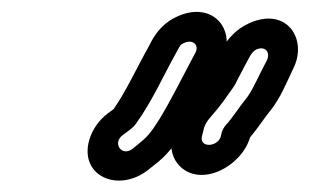

<svg xmlns="http://www.w3.org/2000/svg" viewBox="-20 -699 526 326"><path d="M375 -549.2C378.6 -554.1 381.8 -560.4 382.9 -563C400.8 -596 405.8 -610.6 414.9 -614.8C430.9 -622.2 440 -609.1 432.6 -595.5C420.9 -573.9 410.4 -549 400.5 -535C385.8 -516.9 374.9 -499 364 -487.3C360.1 -483.1 357.2 -477.3 356.2 -473L355.7 -471C355.6 -470.5 355.5 -469.8 355.4 -469.4C352.1 -449.9 320.1 -446.8 322.5 -465.8L324.2 -473C326.6 -483.5 328.2 -490.2 339.9 -503C355.2 -520.1 364.3 -534.3 375 -549.2ZM404.5 -465.6C417.8 -481.3 429.6 -499.8 438.2 -510.1C455.7 -531.2 467 -559.8 477.3 -581.3C503.8 -632 466.8 -689 402.2 -659.2C358.4 -639 347.5 -593.5 337 -574.9C336.7 -574.3 336.1 -573.3 335.5 -571.8C322.8 -554.3 316.2 -543.6 304.9 -531C288.7 -513.3 277.2 -493 274 -472L272.4 -465C268.1 -446.5 273.5 -429.3 284.3 -417.9C320.6 -379.7 390.1 -416.1 404.5 -465.6ZM231 -410 240.5 -417.7C264.1 -434.9 278.6 -455.6 292.6 -477.9C315.2 -514.6 337.9 -556.6 356.5 -595.2C384 -647.8 340.7 -701.1 277.2 -669.2C253.8 -657.5 241.6 -638.5 233.6 -622C213.9 -587 193.5 -543 173 -513.8L163.2 -506.6C147.4 -494.6 136.6 -478.6 131.6 -461.5C114.1 -401.1 179.4 -370.7 231 -410ZM204.7 -446.1C186.3 -432.5 170.7 -456.2 188.1 -469.4L198.8 -477.3C202.6 -480.1 207.3 -484.1 210 -487.8C237.7 -525.7 258.4 -572.5 277.9 -607.1C285.7 -621 285 -622.3 291.8 -625.7C307.3 -633.5 318.8 -622.3 311.8 -609.5C292.2 -573.3 271.5 -530.6 250.3 -496.1C235.1 -472.1 229.9 -466.5 214.1 -453.7Z"/></svg>

Font: HoneyBee
Style: StrIt
Weight: 700
Foundry: Cannot Into Space Fonts
Version: Version 0.89